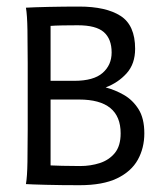

<svg xmlns="http://www.w3.org/2000/svg" viewBox="-20 -558 510 582"><path d="M221.2 3.4Q165.5 3.4 119.1 2.2Q72.8 1 58.6 0Q62.5 -22 63.2 -66.9Q64 -111.8 64 -166.5V-366.2Q64 -419.9 63.2 -466.3Q62.5 -512.7 58.6 -534.7Q83 -536.1 128.2 -537.1Q173.3 -538.1 219.7 -538.1Q301.3 -538.1 345.5 -509.8Q389.6 -481.4 389.6 -410.2Q389.6 -364.3 363.8 -335.7Q337.9 -307.1 300.3 -293Q328.6 -285.6 355.5 -270.3Q382.3 -254.9 399.9 -227.1Q417.5 -199.2 417.5 -153.8Q417.5 -109.4 397.7 -73.7Q377.9 -38.1 334.7 -17.3Q291.5 3.4 221.2 3.4ZM223.1 -54.7Q254.4 -54.7 282.5 -63.7Q310.5 -72.8 328.1 -94.2Q345.7 -115.7 345.7 -153.8Q345.7 -256.3 219.7 -256.3H133.3V-56.6Q143.6 -56.2 168 -55.4Q192.4 -54.7 223.1 -54.7ZM133.3 -313H205.1Q263.7 -313 291 -336.9Q318.4 -360.8 318.4 -398.9Q318.4 -439.9 294.7 -460.7Q271 -481.4 215.8 -481.4Q194.8 -481.4 169.9 -481Q145 -480.5 133.3 -479.5Z"/></svg>

Font: Harmattan
Style: Regular
Weight: 400
Designer: George W. Nuss III and SIL International
Foundry: SIL International
Version: Version 4.000